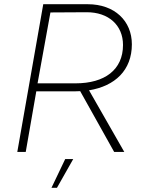

<svg xmlns="http://www.w3.org/2000/svg" viewBox="-20 -720 682 910"><path d="M62 0H102L152 -287H331L360 -288L521 0H569L402 -292C525 -312 605 -387 605 -510C605 -621 523 -700 396 -700H185ZM224 170H250L327 34H289ZM158 -325 219 -661 389 -662C496 -663 563 -599 563 -507C563 -389 476 -325 338 -325Z"/></svg>

Font: Fixel Display 20240404 ExLight
Style: Italic
Weight: 200
Italic angle: -10°
Designer: AlfaBravo + MacPaw
Foundry: Kyrylo Tkachov, Marchela Mozhyna, Serhii Makarenko, Maria Weinstein, Zakhar Kryvoshyya
Version: Version 1.211;Glyphs 3.2 (3225)